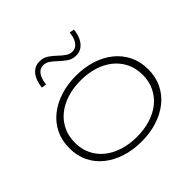

<svg xmlns="http://www.w3.org/2000/svg" viewBox="-230 -1216 1470 1470"><g transform="rotate(-45 505.5 -481.0)"><path d="M506 13Q416 13 338 -11.5Q260 -36 201.5 -82Q143 -128 110.5 -194Q78 -260 78 -343Q78 -426 110.5 -492Q143 -558 201.5 -604.5Q260 -651 338 -675.5Q416 -700 506 -700Q597 -700 674.5 -675.5Q752 -651 810 -604.5Q868 -558 900.5 -492Q933 -426 933 -343Q933 -260 900.5 -194Q868 -128 810 -82Q752 -36 674.5 -11.5Q597 13 506 13ZM506 -38Q586 -38 653 -59Q720 -80 769 -119.5Q818 -159 845.5 -216Q873 -273 873 -343Q873 -414 845.5 -470.5Q818 -527 769 -567Q720 -607 653 -628Q586 -649 506 -649Q426 -649 359 -628Q292 -607 242.5 -567Q193 -527 165.5 -470.5Q138 -414 138 -343Q138 -272 165.5 -215.5Q193 -159 242.5 -119.5Q292 -80 359 -59Q426 -38 506 -38ZM617 -807Q578 -807 548.5 -827Q519 -847 490 -874Q462 -901 438 -917.5Q414 -934 385 -934Q351 -934 328 -905.5Q305 -877 297 -814L258 -820Q263 -867 279 -901.5Q295 -936 322 -955.5Q349 -975 386 -975Q427 -975 457 -955Q487 -935 516 -907Q543 -881 567 -865Q591 -849 618 -849Q641 -849 659 -861.5Q677 -874 689.5 -900Q702 -926 706 -967L745 -961Q741 -915 724.5 -880.5Q708 -846 681 -826.5Q654 -807 617 -807Z"/></g></svg>

Font: BioRhyme SemiExpanded Light
Style: Regular
Weight: 300
Width: 6
Designer: Aoife Mooney
Foundry: Aoife Mooney Type
Version: Version 1.600;gftools[0.9.33]